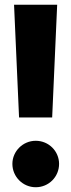

<svg xmlns="http://www.w3.org/2000/svg" viewBox="-20 -768 299 806"><path d="M220 -748H39L60 -275H199ZM130 -177C76 -177 32 -133 32 -80C32 -26 76 18 130 18C185 18 228 -26 228 -80C228 -133 185 -177 130 -177Z"/></svg>

Font: Glow Sans SC Normal ExtraBold
Style: Regular
Weight: 800
Designer: Ryoko NISHIZUKA (kana, bopomofo & ideographs); Paul D. Hunt (Latin, Greek & Cyrillic); Sandoll Communications, Soo-young
Version: Version 0.93